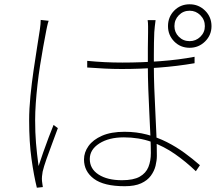

<svg xmlns="http://www.w3.org/2000/svg" viewBox="-20 -842 1040 896"><path d="M387 -558Q429 -554 468.5 -552Q508 -550 551 -550Q640 -550 727.5 -556.5Q815 -563 888 -577V-547Q807 -533 720.5 -526.5Q634 -520 548 -520Q506 -520 468.5 -522Q431 -524 387 -527ZM706 -748Q704 -732 702.5 -719Q701 -706 700 -692Q699 -672 698.5 -643.5Q698 -615 698 -585Q698 -555 698 -532Q698 -486 700 -431Q702 -376 705 -319Q708 -262 710 -209.5Q712 -157 712 -115Q712 -93 706 -68.5Q700 -44 684 -22Q668 0 638.5 13.5Q609 27 562 27Q465 27 418.5 -7.5Q372 -42 372 -98Q372 -131 393 -160.5Q414 -190 456 -208.5Q498 -227 561 -227Q617 -227 666 -214Q715 -201 758.5 -179Q802 -157 840.5 -129Q879 -101 913 -71L894 -43Q847 -88 796 -123.5Q745 -159 686.5 -180Q628 -201 558 -201Q488 -201 443.5 -172.5Q399 -144 399 -100Q399 -54 440 -27.5Q481 -1 549 -1Q603 -1 632 -17.5Q661 -34 672.5 -62.5Q684 -91 684 -128Q684 -156 682 -205Q680 -254 677 -312Q674 -370 672 -427.5Q670 -485 670 -530Q670 -576 670 -618.5Q670 -661 671 -691Q671 -705 671 -720.5Q671 -736 669 -748ZM207 -745Q205 -739 203 -732Q201 -725 199.5 -717Q198 -709 196 -700Q189 -664 181.5 -622.5Q174 -581 167 -536.5Q160 -492 155 -447.5Q150 -403 147 -360.5Q144 -318 144 -281Q144 -223 148 -174.5Q152 -126 160 -67Q169 -95 181.5 -130.5Q194 -166 207 -200.5Q220 -235 230 -259L250 -244Q240 -216 225 -176.5Q210 -137 197 -100Q184 -63 179 -41Q177 -31 176 -19Q175 -7 176 3Q177 10 178 18Q179 26 180 31L152 34Q138 -22 127 -100.5Q116 -179 116 -280Q116 -334 122 -394Q128 -454 136.5 -512.5Q145 -571 153 -621Q161 -671 166 -704Q168 -718 169 -729Q170 -740 170 -749ZM794 -720Q794 -691 814.5 -670.5Q835 -650 865 -650Q894 -650 915 -670.5Q936 -691 936 -720Q936 -750 915 -771Q894 -792 865 -792Q835 -792 814.5 -771Q794 -750 794 -720ZM764 -720Q764 -763 793 -792.5Q822 -822 865 -822Q907 -822 937 -792.5Q967 -763 967 -720Q967 -678 937 -648.5Q907 -619 865 -619Q822 -619 793 -648.5Q764 -678 764 -720Z"/></svg>

Font: Shanggu Sans SC VF
Style: Regular
Weight: 250
Designer: GuiWonder
Version: Version 1.021